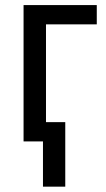

<svg xmlns="http://www.w3.org/2000/svg" viewBox="-20 -548 411 744"><path d="M355 -453.6H158.2V0H71.3V-528.3H355ZM232.9 175.3H146.5V-74.7H232.9Z"/></svg>

Font: MAUL Condensed
Style: Condensed Regular
Weight: 400
Designer: MAUL
Version: Version 1.0; 2020; ttfautohint (v1.8.3)